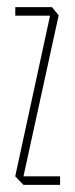

<svg xmlns="http://www.w3.org/2000/svg" viewBox="-20 -520 212 540"><path d="M23 -476V-477V-500H126L123 -476ZM46 -24H23V-25L126 -500L145 -477ZM46 0 23 -24H149V0Z"/></svg>

Font: Foldit Thin
Style: Regular
Weight: 100
Designer: Sophia Tai
Foundry: Sophia Tai
Version: Version 1.003